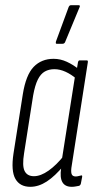

<svg xmlns="http://www.w3.org/2000/svg" viewBox="-20 -715 365 741"><path d="M97 6Q57 6 39.5 -24.5Q22 -55 32 -122L68 -351Q80 -426 110 -457Q140 -488 187 -488Q213 -488 238 -476.5Q263 -465 285 -447L276 -410Q255 -428 233 -438Q211 -448 190 -448Q169 -448 153 -439Q137 -430 126 -408Q115 -386 108 -347L73 -124Q65 -75 75 -55Q85 -35 111 -35Q137 -35 167.5 -56.5Q198 -78 228 -116L226 -76Q192 -35 160.5 -14.5Q129 6 97 6ZM257 6Q205 6 216 -66L220 -89L218 -94L270 -424L275 -439L281 -475Q283 -482 287 -482H315Q320 -482 319 -475L257 -77Q253 -55 256 -44.5Q259 -34 272 -34Q278 -34 283 -35.5Q288 -37 294 -38Q298 -39 297 -32L292 -6Q291 -1 286 2Q280 3 272.5 4.5Q265 6 257 6ZM199 -546Q196 -546 195.5 -548Q195 -550 196 -555L245 -688Q247 -692 249 -693.5Q251 -695 255 -695H283Q287 -695 288 -693Q289 -691 287 -687L231 -552Q228 -546 221 -546Z"/></svg>

Font: Sofia Sans Extra Condensed Light
Style: Italic
Weight: 300
Italic angle: -9°
Version: Version 4.100